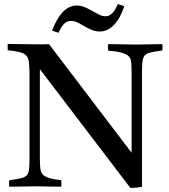

<svg xmlns="http://www.w3.org/2000/svg" viewBox="-20 -917 833 944"><path d="M621 7 176 -577V-149Q176 -111 178 -90.5Q180 -70 190 -59Q200 -49 221 -42Q242 -35 281 -31Q283 -15 281 1Q251 1 214.5 0Q178 -1 153 -1Q128 -1 91.5 0Q55 1 26 1Q23 -14 26 -31Q62 -36 82 -40.5Q102 -45 111 -54.5Q120 -64 122.5 -83Q125 -102 125 -136V-546Q125 -586 122.5 -609Q120 -632 109.5 -643.5Q99 -655 77.5 -660.5Q56 -666 18 -670Q17 -685 18 -701Q49 -701 84 -700Q119 -699 154 -699Q159 -699 181.5 -699Q204 -699 221 -700L627 -166V-550Q627 -588 625.5 -609Q624 -630 613 -640Q592 -662 512 -668Q509 -685 512 -700Q531 -700 557.5 -699.5Q584 -699 609 -698.5Q634 -698 650 -698Q675 -698 712 -699Q749 -700 778 -700Q780 -685 778 -669Q730 -663 709 -655.5Q688 -648 683 -628Q678 -608 678 -563V2Q668 4 651 5.5Q634 7 621 7ZM559 -897Q568 -895 576 -892Q584 -889 591 -886Q571 -826 540 -794Q509 -762 469 -762Q455 -762 439 -767Q423 -772 402 -784Q383 -795 365.5 -804.5Q348 -814 328 -814Q292 -814 268 -756Q254 -759 236 -767Q258 -825 288.5 -857.5Q319 -890 359 -890Q372 -890 388 -885Q404 -880 425 -868Q444 -858 462.5 -847.5Q481 -837 499 -837Q535 -837 559 -897Z"/></svg>

Font: Tiro Devanagari Hindi
Style: Regular
Weight: 400
Designer: Devanagari: John Hudson & Fiona Ross. Latin: John Hudson.
Foundry: Tiro Typeworks Ltd.
Version: Version 1.52